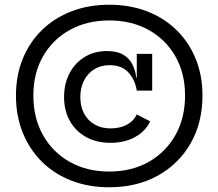

<svg xmlns="http://www.w3.org/2000/svg" viewBox="-20 -784 928 816"><path d="M444.2 -763.9Q532.3 -763.9 605 -735.8Q677.7 -707.7 730.3 -656.1Q783 -604.4 811.8 -533.8Q840.5 -463.2 840.5 -378Q840.5 -263 790.3 -175.1Q740.1 -87.2 650.8 -37.6Q561.6 11.9 444.3 11.9Q356.3 11.9 283.4 -16.4Q210.6 -44.7 158 -96.8Q105.4 -148.8 76.6 -220.3Q47.8 -291.9 47.8 -377.8Q47.8 -463.3 76.6 -534Q105.4 -604.6 158.1 -656.2Q210.9 -707.7 283.8 -735.8Q356.6 -763.9 444.2 -763.9ZM444.3 -54.9Q539.3 -54.9 612 -96Q684.7 -137.1 725.6 -209.9Q766.5 -282.7 766.5 -378Q766.5 -472.5 725.6 -544.3Q684.7 -616.1 612 -656.6Q539.3 -697.1 444.2 -697.1Q349.4 -697.1 276.7 -656.7Q203.9 -616.3 162.8 -544.5Q121.8 -472.6 121.8 -378Q121.8 -282.5 162.7 -209.8Q203.7 -137 276.4 -96Q349.1 -54.9 444.3 -54.9ZM449.2 -177Q389.9 -177 345.6 -201.8Q301.3 -226.5 276.8 -270.2Q252.3 -314 252.3 -371Q252.3 -428.5 275.6 -472.8Q298.8 -517 340 -542Q381.1 -567 434.6 -567Q476.6 -567 502.6 -552.2Q528.6 -537.4 541.9 -511.9Q555.1 -486.5 559 -454.5H571.9L561.3 -399Q553.7 -446.1 525.3 -476.6Q496.9 -507 445.9 -507Q408.4 -507 380.5 -489.6Q352.5 -472.2 337 -441.7Q321.4 -411.1 321.4 -371Q321.4 -331.8 337.1 -301.9Q352.9 -272 381.7 -255.2Q410.6 -238.3 449.9 -238.3Q489.8 -238.3 519 -253.8Q548.2 -269.4 561 -297.7L618.3 -268.3Q598.4 -226.2 554.2 -201.6Q510.1 -177 449.2 -177ZM561.3 -399V-555H626.8V-399Z"/></svg>

Font: Hepta Slab ExtraLight
Style: Regular
Weight: 200
Designer: Michael LaGattuta
Foundry: Michael LaGattuta
Version: Version 1.100